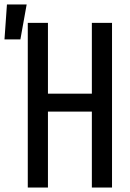

<svg xmlns="http://www.w3.org/2000/svg" viewBox="-62 -837 582 857"><path d="M62 0V-735H152V-419H348V-735H438V0H348V-339H152V0ZM-42 -661 -31 -817H57L29 -661Z"/></svg>

Font: Iosevka Bendy Medium
Style: Regular
Weight: 500
Monospace: yes
Designer: Belleve Invis
Foundry: Belleve Invis
Version: Version 30.1.2